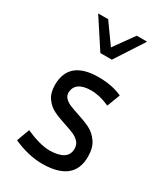

<svg xmlns="http://www.w3.org/2000/svg" viewBox="-191 -838 806 932"><g transform="rotate(30 212.0 -372.0)"><path d="M42 -25.9 68.4 -97.7Q147 -62.5 202.6 -61.5Q304.2 -63 304.7 -128.4Q304.7 -151.4 291.7 -166Q278.8 -180.7 259.5 -189.5Q240.2 -198.2 206.5 -209Q162.1 -223.1 134.3 -237.1Q106.4 -251 86.7 -278.8Q66.9 -306.6 66.9 -352.5Q68.4 -489.3 233.4 -489.3Q309.1 -489.3 365.2 -463.4L337.4 -390.6Q281.2 -415.5 233.4 -415.5Q146 -414.6 142.6 -352.5Q142.6 -334 154.3 -321.8Q166 -309.6 183.3 -302Q200.7 -294.4 231.9 -284.2Q278.3 -269.5 307.9 -254.6Q337.4 -239.7 358.9 -209.2Q380.4 -178.7 380.4 -128.4Q380.4 12.2 202.6 12.2Q125.5 11.7 42 -25.9ZM75.2 -755.9H131.3L211.4 -644L291.5 -755.9H349.6L245.1 -594.7H180.7Z"/></g></svg>

Font: Selawik
Style: Regular
Weight: 400
Designer: Aaron Bell
Foundry: Microsoft Corporation
Version: Version 1.01